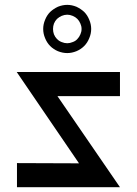

<svg xmlns="http://www.w3.org/2000/svg" viewBox="-20 -781 570 801"><path d="M480.5 -480.5Q480.5 -446.3 480.5 -379.9Q393.6 -379.9 219.7 -379.9Q306.6 -252.9 480.5 0Q336.9 0 50.8 0Q50.8 -33.2 50.8 -100.6Q136.7 -100.6 309.6 -99.6Q223.6 -226.6 49.8 -480.5Q193.4 -480.5 480.5 -480.5ZM331.1 -588.9Q317.4 -575.2 298.8 -567.4Q279.3 -559.6 260.7 -559.6Q241.2 -559.6 221.7 -567.4Q203.1 -575.2 189.5 -588.9Q175.8 -602.5 168 -622.1Q160.2 -640.6 160.2 -660.2Q160.2 -679.7 168 -698.2Q175.8 -717.8 189.5 -731.4Q203.1 -744.1 221.7 -752.9Q241.2 -760.7 260.7 -760.7Q279.3 -760.7 298.8 -752.9Q317.4 -744.1 331.1 -731.4Q344.7 -717.8 352.5 -698.2Q360.4 -679.7 360.4 -660.2Q360.4 -640.6 352.5 -622.1Q344.7 -602.5 331.1 -588.9ZM320.3 -660.2Q320.3 -671.9 315.4 -682.6Q310.5 -694.3 302.7 -702.1Q294.9 -710 283.2 -714.8Q271.5 -719.7 260.7 -719.7Q249 -719.7 237.3 -714.8Q226.6 -710 217.8 -702.1Q210 -694.3 205.1 -682.6Q201.2 -671.9 201.2 -660.2Q201.2 -648.4 205.1 -637.7Q210 -626 217.8 -618.2Q226.6 -609.4 237.3 -605.5Q249 -600.6 260.7 -600.6Q271.5 -600.6 283.2 -605.5Q294.9 -609.4 302.7 -618.2Q310.5 -626 315.4 -637.7Q320.3 -648.4 320.3 -660.2Z"/></svg>

Font: Alibu-Mazigh Belkasim 1
Style: Bold
Weight: 400
Designer: Mazigh Moubarik Belkasim
Version: Version 1.0